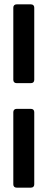

<svg xmlns="http://www.w3.org/2000/svg" viewBox="-20 -780 219 880"><path d="M41 -414V-745Q41 -752 45 -756Q49 -760 56 -760H122Q129 -760 133 -756Q137 -752 137 -745V-414Q137 -407 133 -403Q129 -399 122 -399H56Q49 -399 45 -403Q41 -407 41 -414ZM41 65V-266Q41 -273 45 -277Q49 -281 56 -281H122Q129 -281 133 -277Q137 -273 137 -266V65Q137 72 133 76Q129 80 122 80H56Q49 80 45 76Q41 72 41 65Z"/></svg>

Font: Barlow_Medium_SS
Style: Regular
Weight: 500
Designer: Jeremy Tribby
Foundry: Jeremy Tribby
Version: Version 1.101 August 23, 2024